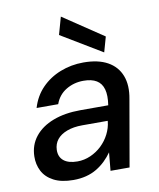

<svg xmlns="http://www.w3.org/2000/svg" viewBox="-84 -806 733 884"><g transform="rotate(-10 282.5 -363.5)"><path d="M188 12Q132 12 96 -7Q60 -26 44 -57.5Q28 -89 29 -126Q30 -179 61 -218Q92 -257 147 -278Q202 -299 275 -299H405Q412 -344 404 -373Q396 -402 373 -416Q350 -430 312 -430Q267 -430 230.5 -408Q194 -386 179 -344H78Q94 -398 130.5 -435.5Q167 -473 218 -493Q269 -513 326 -513Q395 -513 439 -488.5Q483 -464 500.5 -418.5Q518 -373 506 -310L452 0H363L371 -85Q357 -65 338.5 -47Q320 -29 297.5 -15.5Q275 -2 247.5 5Q220 12 188 12ZM221 -69Q253 -69 282.5 -82Q312 -95 335 -117Q358 -139 372.5 -167.5Q387 -196 390 -226V-229H271Q230 -229 199.5 -217.5Q169 -206 153 -186Q137 -166 136 -138Q135 -105 157 -87Q179 -69 221 -69ZM429 -542 238 -657 261 -739 449 -613Z"/></g></svg>

Font: DM Sans 17pt Medium
Style: Italic
Weight: 500
Italic angle: -10°
Version: Version 4.004;gftools[0.9.30]